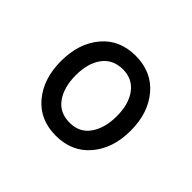

<svg xmlns="http://www.w3.org/2000/svg" viewBox="-85 -836 516 516"><g transform="rotate(45 173.0 -578.0)"><path d="M172 -426Q111 -426 75.5 -468.5Q40 -511 40 -578Q40 -645 75.5 -687.5Q111 -730 172 -730Q233 -730 269 -687.5Q305 -645 305 -578Q305 -511 269 -468.5Q233 -426 172 -426ZM174 -477Q211 -477 231 -505.5Q251 -534 251 -579Q251 -625 230.5 -652.5Q210 -680 174 -680Q136 -680 115.5 -652.5Q95 -625 95 -579Q95 -534 115 -505.5Q135 -477 174 -477Z"/></g></svg>

Font: Noto Serif Myanmar Cond SemBd
Style: Regular
Weight: 600
Width: 3
Designer: Ben Mitchell and the Monotype Design Team
Foundry: Monotype Imaging Inc.
Version: Version 2.106; ttfautohint (v1.8.4.7-5d5b)